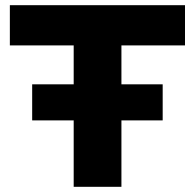

<svg xmlns="http://www.w3.org/2000/svg" viewBox="-20 -720 752 740"><path d="M104 -256V-395H264V-545H18V-700H693V-545H448V-395H607V-256H448V0H264V-256Z"/></svg>

Font: Georama SemiExpanded
Style: Bold
Weight: 700
Width: 6
Designer: Jean-Baptiste Levee
Foundry: Production Type
Version: Version 1.001